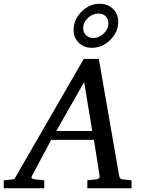

<svg xmlns="http://www.w3.org/2000/svg" viewBox="-73 -1000 765 1020"><path d="M626 0H391V-42L437 -47Q459 -50 456 -66L426 -257H199L97 -66Q92 -56 96.5 -52.5Q101 -49 116 -47L162 -42V0H-53V-42L3 -48L372 -687H452L560 -66Q563 -48 580 -47L626 -42ZM417 -304 374 -564 226 -304ZM415 -746Q373 -746 345.5 -773Q318 -800 318 -841Q318 -896 360 -938Q402 -980 457 -980Q499 -980 527 -953Q555 -926 555 -884Q555 -829 512.5 -787.5Q470 -746 415 -746ZM503 -877Q503 -900 488 -914Q473 -928 450 -928Q419 -928 394 -904.5Q369 -881 369 -850Q369 -827 384.5 -812.5Q400 -798 423 -798Q454 -798 478.5 -822Q503 -846 503 -877Z"/></svg>

Font: Veleka
Style: Italic
Weight: 400
Italic angle: -12°
Designer: Stefan Peev, Context Ltd, 2016; SIL International, 1997-2014.
Foundry: Stefan Peev, Context Ltd, 2016
Version: Version 1.000